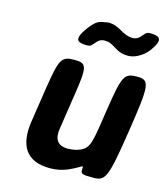

<svg xmlns="http://www.w3.org/2000/svg" viewBox="-113 -834 800 930"><g transform="rotate(15 287.0 -369.0)"><path d="M283 -104C232 -104 213 -134 221 -186L247 -357C271 -512 268 -528 204 -528C139 -528 130 -512 106 -358L80 -187C61 -64 103 10 224 10C258 10 287 3 313 -8C378 -37 379 -52 377 -27C375 -2 381 0 441 0C501 0 511 -24 548 -264C585 -504 583 -528 519 -528C454 -528 445 -511 419 -341C393 -171 392 -139 347 -117C329 -109 308 -104 283 -104ZM448 -703C435 -703 423 -706 413 -710C387 -720 384 -727 356 -738C346 -742 334 -745 320 -745C312 -745 305 -744 298 -742C277 -738 259 -740 221 -688C177 -628 194 -614 231 -612C268 -609 263 -618 288 -643C296 -651 307 -656 320 -656C333 -656 344 -654 353 -650C382 -636 402 -614 447 -614C463 -614 479 -618 493 -625C514 -635 533 -650 548 -670C592 -730 575 -744 538 -747C501 -750 506 -741 481 -716C472 -708 461 -703 448 -703Z"/></g></svg>

Font: Asimov Print
Style: AIt
Weight: 500
Designer: Google
Version: Version 2.000980: 2014